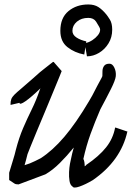

<svg xmlns="http://www.w3.org/2000/svg" viewBox="-20 -815 614 859"><path d="M304 19Q294 13 291 -5.5Q288 -24 289 -45Q290 -66 293 -82Q296 -98 297 -101Q300 -115 303 -128.5Q306 -142 310 -155Q280 -118 248 -86Q216 -54 183 -35L63 10Q50 10 44.5 6Q39 2 22 -9H21V-42Q30 -73 38 -98Q46 -123 51 -145Q65 -199 83.5 -242Q102 -285 122 -325.5Q142 -366 158 -413Q160 -417 161 -420Q121 -381 94.5 -362.5Q68 -344 67 -355L29 -346H27Q27 -362 30.5 -371.5Q34 -381 44.5 -391.5Q55 -402 76 -419.5Q97 -437 133 -469L134 -470Q160 -494 182 -510.5Q204 -527 217 -538H220L256 -497Q256 -496 245 -469.5Q234 -443 217 -401.5Q200 -360 180.5 -313.5Q161 -267 143.5 -225Q126 -183 115 -155.5Q104 -128 103 -125Q100 -112 96.5 -99.5Q93 -87 90 -76Q114 -83 137 -94.5Q160 -106 162 -107Q215 -141 267.5 -202.5Q320 -264 378 -362Q382 -369 385.5 -375Q389 -381 393 -388Q405 -412 415 -430.5Q425 -449 432 -462Q434 -465 435 -467.5Q436 -470 437 -473H438Q438 -485 438.5 -498Q439 -511 446 -520.5Q453 -530 470 -530Q483 -530 491.5 -512.5Q500 -495 498 -474Q496 -456 477 -418Q458 -380 429 -326Q404 -268 385 -215.5Q366 -163 353 -104Q356 -99 357.5 -89.5Q359 -80 359 -71Q366 -75 366 -78H367Q423 -116 454.5 -155.5Q486 -195 495 -244H498L548 -227H550Q521 -96 395 -9Q363 10 336 19.5Q309 29 304 19ZM369 -563 362 -604 357 -571Q314 -579 282 -604Q250 -629 250 -677Q250 -735 286 -765Q322 -795 375 -795Q402 -795 420 -783.5Q438 -772 456 -750Q461 -744 471.5 -727.5Q482 -711 482 -682Q482 -648 465.5 -621Q449 -594 423 -578.5Q397 -563 369 -563ZM365 -623Q379 -626 393.5 -635.5Q408 -645 418 -657.5Q428 -670 428 -682Q428 -688 423.5 -695.5Q419 -703 410 -718Q399 -735 375 -735Q344 -735 324 -718Q304 -701 304 -677Q304 -659 322.5 -647Q341 -635 366 -630Z"/></svg>

Font: Syne Tactile
Style: Regular
Weight: 400
Designer: Lucas Descroix
Foundry: Bonjour Monde
Version: Version 2.100; ttfautohint (v1.8.3)